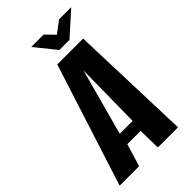

<svg xmlns="http://www.w3.org/2000/svg" viewBox="-255 -802 874 874"><g transform="rotate(-45 181.5 -365.5)"><path d="M-31 0 158.4 -591H325L344.7 0H215L212.7 -108.9H127.3L94.3 0ZM136.4 -166.8H219.2L223.5 -487.6ZM211.9 -630.7 130.7 -731.1H210.7L252.8 -688L309.5 -730.5H387.8L276.5 -630.7Z"/></g></svg>

Font: Alumni Sans SC Thin
Style: Italic
Weight: 100
Italic angle: -8°
Designer: Robert E. Leuschke
Foundry: Robert E. Leuschke
Version: Version 1.016